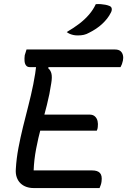

<svg xmlns="http://www.w3.org/2000/svg" viewBox="-20 -950 642 970"><path d="M114 -700H560Q579 -700 588.5 -692Q598 -684 601 -671Q604 -658 601 -644Q599 -634 596 -626Q593 -618 589 -611H130Q118 -611 111.5 -619.5Q105 -628 104 -642Q103 -656 105 -671Q108 -680 110 -687Q112 -694 114 -700ZM168 -371H433Q450 -371 460 -361.5Q470 -352 473 -338Q476 -324 474 -309Q474 -305 473 -301.5Q472 -298 471 -295Q470 -292 469 -290H154ZM149 0Q130 0 113 -6Q96 -12 83.5 -24Q71 -36 64.5 -54.5Q58 -73 60 -97Q63 -149 73 -202Q83 -255 96 -308Q109 -361 123 -415Q137 -469 148 -523.5Q159 -578 165 -633L239 -636L223 -606Q236 -595 240 -577.5Q244 -560 239 -530Q231 -475 217 -420Q203 -365 188 -309Q173 -253 162.5 -198Q152 -143 150 -89H446Q473 -89 485 -76Q497 -63 493 -33Q492 -24 489 -15.5Q486 -7 483 0ZM464 -929Q478 -930 490 -929Q502 -928 512.5 -926Q523 -924 533 -920Q543 -916 544.5 -906.5Q546 -897 540 -886Q532 -870 521 -856Q510 -842 496 -829Q482 -816 465.5 -805Q449 -794 431 -785Q417 -777 403.5 -774Q390 -771 373 -771Q361 -771 351.5 -773Q342 -775 333.5 -778.5Q325 -782 317 -788Q353 -809 381 -830.5Q409 -852 430 -876.5Q451 -901 464 -929Z"/></svg>

Font: Rec Mono Duotone
Style: Italic
Weight: 400
Italic angle: -10°
Monospace: yes
Version: Version 1.085; ttfautohint (v1.8.4.7-5d5b)